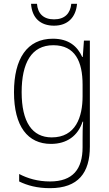

<svg xmlns="http://www.w3.org/2000/svg" viewBox="-20 -792 571 1002"><path d="M382 -772H352C347 -722 318 -691 262 -691C207 -691 177 -721 173 -772H142C147 -698 191 -658 262 -658C333 -658 376 -701 382 -772ZM256 -590C121 -590 53 -485 53 -311C53 -132 125 -41 246 -41C330 -41 387 -84 411 -157H414C411 -122 411 -95 411 -63V-24C411 91 360 155 241 155C177 155 124 139 80 116V155C123 176 174 190 241 190C389 190 449 109 449 -27V-580H418L412 -495H409C384 -550 339 -590 256 -590ZM258 -556C372 -556 411 -471 411 -350V-290C411 -181 375 -75 250 -75C148 -75 93 -155 93 -311C93 -463 144 -556 258 -556Z"/></svg>

Font: Noto Sans Tamil UI SemiCondensed ExtraLight
Style: Regular
Weight: 200
Width: 4
Designer: Jelle Bosma - Monotype Design Team
Foundry: Monotype Imaging Inc.
Version: Version 2.004